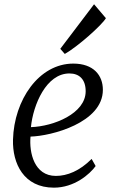

<svg xmlns="http://www.w3.org/2000/svg" viewBox="-20 -864 540 894"><path d="M40.5 -213.4C37.6 -103 90.3 9.8 231 9.8C325.7 9.8 397.5 -52.2 425.3 -90.8L406.7 -124C350.6 -67.9 293 -44.9 240.2 -44.9C139.2 -44.9 115.2 -153.3 122.1 -228C219.2 -230.5 459 -292.5 459 -445.8C459 -514.6 414.1 -567.9 321.3 -567.9C161.1 -567.9 45.4 -398.4 40.5 -213.4ZM124 -272C134.3 -376 195.3 -522 303.2 -522C349.6 -522 378.9 -494.1 378.9 -439C378.9 -335.4 229.5 -275.4 124 -272ZM281.7 -612.8C340.8 -646 454.6 -747.1 473.1 -779.3L418 -844.2L260.7 -636.7Z"/></svg>

Font: Merriweather
Style: Light Italic
Weight: 300
Italic angle: -7.5°
Designer: Eben Sorkin
Foundry: Eben Sorkin
Version: Version 1.001